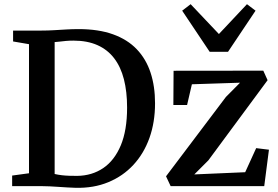

<svg xmlns="http://www.w3.org/2000/svg" viewBox="-20 -889 1329 917"><path d="M341.5 8Q322.5 7.5 301.8 6.2Q281 5 259.5 3.5Q238 2 217.8 1Q197.5 0 179.5 0H38V-50.5L118.5 -61.5V-678L42.5 -691V-743H178Q209 -743 238 -744.8Q267 -746.5 295.8 -748.2Q324.5 -750 355 -750Q450.5 -750 519.5 -725.2Q588.5 -700.5 633 -654Q677.5 -607.5 699 -542.2Q720.5 -477 720.5 -395.5Q720.5 -305 693.8 -230.2Q667 -155.5 617 -101.5Q567 -47.5 497.2 -18.8Q427.5 10 341.5 8ZM349 -49Q419.5 -50 473 -86.2Q526.5 -122.5 556.8 -194.5Q587 -266.5 587 -375Q587 -451 571.8 -510.5Q556.5 -570 525 -611Q493.5 -652 445.2 -673.5Q397 -695 331 -695Q311.5 -695 294.8 -693.5Q278 -692 264.5 -690.2Q251 -688.5 241 -688V-58Q258.5 -54 276.2 -52Q294 -50 312 -49.5Q330 -49 349 -49ZM1126.5 -494 896.5 -486.5 873.5 -387.5H808L809 -551L1237.5 -551.5L1258 -506L975 -123L908 -56L1151 -66.5L1203.5 -181.5L1264.5 -174L1242 0H795L773 -47L1059 -426ZM981.5 -641.5 850 -838 890.5 -869 1025.5 -726.5 1159.5 -869 1200.5 -838 1069 -641.5Z"/></svg>

Font: Merriweather 28pt SemiBold
Style: Regular
Weight: 600
Version: Version 2.100